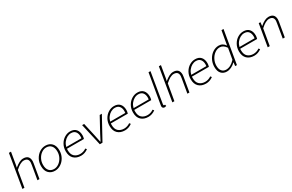

<svg xmlns="http://www.w3.org/2000/svg" viewBox="206 -2384 6070 3991"><g transform="rotate(-30 3241.0 -388.5)"><path d="M182 -790H232L183 -500L170 -444H174Q233 -491 281.5 -516Q330 -541 379 -541Q524 -541 524 -394Q524 -379 518 -341L460 0H411L468 -334Q475 -374 475 -391Q475 -446 448 -472Q421 -498 367 -498Q284 -498 166 -389L99 0H50Z M622 -216Q622 -307 662.5 -381.5Q703 -456 769.5 -498.5Q836 -541 910 -541Q1004 -541 1061 -481.5Q1118 -422 1118 -312Q1118 -221 1077 -146.5Q1036 -72 969.5 -29.5Q903 13 829 13Q736 13 679 -46.5Q622 -106 622 -216ZM1069 -310Q1069 -402 1026 -451Q983 -500 908 -500Q848 -500 793 -461.5Q738 -423 704.5 -358Q671 -293 671 -218Q671 -126 714 -77.5Q757 -29 831 -29Q891 -29 946 -67.5Q1001 -106 1035 -170.5Q1069 -235 1069 -310Z M1220 -225Q1220 -315 1260.5 -387.5Q1301 -460 1366.5 -500.5Q1432 -541 1504 -541Q1596 -541 1643 -487Q1690 -433 1690 -340Q1690 -303 1677 -260H1270Q1268 -240 1268 -226Q1268 -123 1321.5 -75.5Q1375 -28 1458 -28Q1534 -28 1602 -74L1625 -45Q1546 13 1455 13Q1348 13 1284 -48Q1220 -109 1220 -225ZM1639 -299Q1642 -322 1642 -344Q1642 -414 1607 -457Q1572 -500 1502 -500Q1453 -500 1406.5 -474.5Q1360 -449 1325 -403.5Q1290 -358 1276 -299Z M1788 -528H1837L1911 -196L1925 -128Q1933 -82 1943 -41H1949Q1986 -116 2029 -196L2210 -528H2262L1972 0H1908Z M2273 -225Q2273 -315 2313.5 -387.5Q2354 -460 2419.5 -500.5Q2485 -541 2557 -541Q2649 -541 2696 -487Q2743 -433 2743 -340Q2743 -303 2730 -260H2323Q2321 -240 2321 -226Q2321 -123 2374.5 -75.5Q2428 -28 2511 -28Q2587 -28 2655 -74L2678 -45Q2599 13 2508 13Q2401 13 2337 -48Q2273 -109 2273 -225ZM2692 -299Q2695 -322 2695 -344Q2695 -414 2660 -457Q2625 -500 2555 -500Q2506 -500 2459.5 -474.5Q2413 -449 2378 -403.5Q2343 -358 2329 -299Z M2835 -225Q2835 -315 2875.5 -387.5Q2916 -460 2981.5 -500.5Q3047 -541 3119 -541Q3211 -541 3258 -487Q3305 -433 3305 -340Q3305 -303 3292 -260H2885Q2883 -240 2883 -226Q2883 -123 2936.5 -75.5Q2990 -28 3073 -28Q3149 -28 3217 -74L3240 -45Q3161 13 3070 13Q2963 13 2899 -48Q2835 -109 2835 -225ZM3254 -299Q3257 -322 3257 -344Q3257 -414 3222 -457Q3187 -500 3117 -500Q3068 -500 3021.5 -474.5Q2975 -449 2940 -403.5Q2905 -358 2891 -299Z M3407 -44 3411 -74 3533 -790H3580L3460 -71Q3459 -66 3459 -49Q3459 -33 3476 -33Q3483 -33 3493 -35L3502 1Q3475 10 3463 10Q3438 10 3422.5 -4Q3407 -18 3407 -44Z M3781 -790H3831L3782 -500L3769 -444H3773Q3832 -491 3880.5 -516Q3929 -541 3978 -541Q4123 -541 4123 -394Q4123 -379 4117 -341L4059 0H4010L4067 -334Q4074 -374 4074 -391Q4074 -446 4047 -472Q4020 -498 3966 -498Q3883 -498 3765 -389L3698 0H3649Z M4219 -225Q4219 -315 4259.5 -387.5Q4300 -460 4365.5 -500.5Q4431 -541 4503 -541Q4595 -541 4642 -487Q4689 -433 4689 -340Q4689 -303 4676 -260H4269Q4267 -240 4267 -226Q4267 -123 4320.5 -75.5Q4374 -28 4457 -28Q4533 -28 4601 -74L4624 -45Q4545 13 4454 13Q4347 13 4283 -48Q4219 -109 4219 -225ZM4638 -299Q4641 -322 4641 -344Q4641 -414 4606 -457Q4571 -500 4501 -500Q4452 -500 4405.5 -474.5Q4359 -449 4324 -403.5Q4289 -358 4275 -299Z M4773 -199Q4773 -292 4814.5 -371Q4856 -450 4924.5 -495.5Q4993 -541 5070 -541Q5120 -541 5158.5 -518.5Q5197 -496 5222 -457H5226L5243 -562L5284 -790H5333L5199 0H5157L5166 -84H5162Q5115 -37 5061.5 -12Q5008 13 4953 13Q4872 13 4822.5 -41Q4773 -95 4773 -199ZM5173 -142 5219 -405Q5185 -454 5149 -476.5Q5113 -499 5071 -499Q5006 -499 4948.5 -456.5Q4891 -414 4856.5 -345Q4822 -276 4822 -202Q4822 -116 4860 -72.5Q4898 -29 4960 -29Q5071 -29 5173 -142Z M5377 -225Q5377 -315 5417.5 -387.5Q5458 -460 5523.5 -500.5Q5589 -541 5661 -541Q5753 -541 5800 -487Q5847 -433 5847 -340Q5847 -303 5834 -260H5427Q5425 -240 5425 -226Q5425 -123 5478.5 -75.5Q5532 -28 5615 -28Q5691 -28 5759 -74L5782 -45Q5703 13 5612 13Q5505 13 5441 -48Q5377 -109 5377 -225ZM5796 -299Q5799 -322 5799 -344Q5799 -414 5764 -457Q5729 -500 5659 -500Q5610 -500 5563.5 -474.5Q5517 -449 5482 -403.5Q5447 -358 5433 -299Z M6027 -528H6068L6059 -444H6065Q6175 -541 6266 -541Q6412 -541 6412 -394Q6412 -379 6406 -341L6348 0H6299L6355 -334Q6363 -380 6363 -391Q6363 -446 6336 -472Q6309 -498 6255 -498Q6172 -498 6054 -389L5987 0H5938Z"/></g></svg>

Font: Nebula Sans Light
Style: Regular
Weight: 300
Italic angle: -9°
Designer: Paul D. Hunt for Adobe (as Source Sans)
Foundry: Nebula Entertainment & Broadcasting LLC
Version: Version 1.010